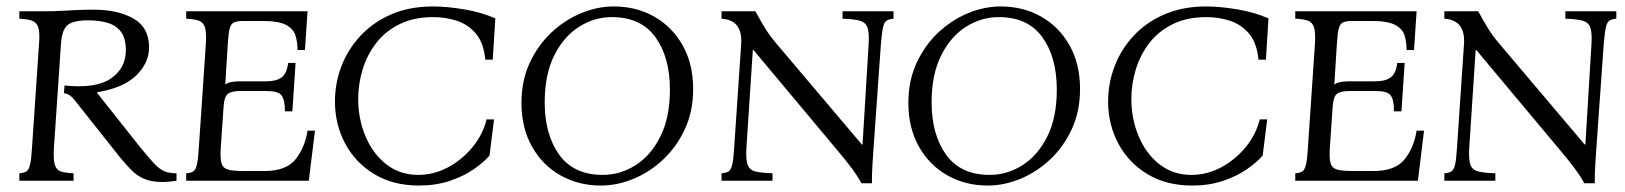

<svg xmlns="http://www.w3.org/2000/svg" viewBox="-20 -560 5037 595"><path d="M483 4Q448 4 425 -6.5Q402 -17 385.5 -34.5Q369 -52 353 -71L215 -245Q205 -258 197 -264Q189 -270 178 -271L180 -295Q278 -285 324 -317Q370 -349 370 -404Q370 -442 354.5 -462Q339 -482 312.5 -489.5Q286 -497 254 -497Q207 -497 189.5 -482.5Q172 -468 169 -425L147 -100Q145 -65 150 -49Q155 -33 169 -28.5Q183 -24 208 -23V0H40V-23Q54 -24 61.5 -28.5Q69 -33 73 -49Q77 -65 79 -100L101 -425Q104 -460 98.5 -475.5Q93 -491 79 -496Q65 -501 40 -502V-525H111Q148 -525 173 -526.5Q198 -528 220.5 -529Q243 -530 271 -530Q345 -530 393.5 -502.5Q442 -475 442 -413Q442 -366 403 -327Q364 -288 281 -274V-272L415 -103Q442 -70 458 -53Q474 -36 489 -29.5Q504 -23 527 -23V0Q515 2 504 3Q493 4 483 4Z M557 0V-23Q571 -24 578.5 -28.5Q586 -33 590 -49Q594 -65 596 -100L618 -425Q620 -460 615 -475.5Q610 -491 596 -496Q582 -501 557 -502V-525H933L925 -405H902Q902 -430 895.5 -450.5Q889 -471 866 -483Q843 -495 795 -495H735Q716 -495 706 -491Q696 -487 692 -472.5Q688 -458 686 -425L678 -298Q686 -304 698 -306Q710 -308 725 -308H806Q836 -308 852.5 -320Q869 -332 873 -365H896L886 -215H863Q863 -251 852.5 -264.5Q842 -278 806 -278H725Q697 -278 686 -269Q675 -260 673 -231L664 -100Q662 -67 667 -52.5Q672 -38 688.5 -34Q705 -30 735 -30H799Q867 -30 896 -66.5Q925 -103 933 -155H956L937 0Z M1278 15Q1199 15 1140.5 -20Q1082 -55 1050 -114.5Q1018 -174 1018 -246Q1018 -302 1038 -354.5Q1058 -407 1097 -449Q1136 -491 1192.5 -515.5Q1249 -540 1322 -540Q1365 -540 1418.5 -531Q1472 -522 1515 -503L1507 -375H1484Q1479 -427 1455 -455.5Q1431 -484 1396 -495.5Q1361 -507 1323 -507Q1263 -507 1219 -485.5Q1175 -464 1146.5 -427.5Q1118 -391 1104 -345.5Q1090 -300 1090 -253Q1090 -192 1112.5 -138Q1135 -84 1177 -51Q1219 -18 1276 -18Q1324 -18 1367.5 -41Q1411 -64 1443.5 -103Q1476 -142 1488 -190H1511L1497 -78Q1479 -57 1448 -35.5Q1417 -14 1374 0.5Q1331 15 1278 15Z M1842 15Q1773 15 1717 -16.5Q1661 -48 1628.5 -106Q1596 -164 1596 -241Q1596 -310 1621.5 -365Q1647 -420 1688.5 -459Q1730 -498 1780.5 -519Q1831 -540 1882 -540Q1952 -540 2007.5 -508.5Q2063 -477 2095.5 -419.5Q2128 -362 2128 -284Q2128 -215 2102.5 -160Q2077 -105 2035.5 -66Q1994 -27 1943.5 -6Q1893 15 1842 15ZM1848 -18Q1902 -18 1949.5 -48Q1997 -78 2026.5 -137Q2056 -196 2056 -282Q2056 -383 2011 -445Q1966 -507 1876 -507Q1822 -507 1774.5 -477Q1727 -447 1697.5 -388Q1668 -329 1668 -243Q1668 -143 1713 -80.5Q1758 -18 1848 -18Z M2650 8Q2639 -12 2621.5 -36Q2604 -60 2571 -99L2315 -405H2313L2293 -100Q2291 -65 2297 -49Q2303 -33 2321.5 -28.5Q2340 -24 2374 -23V0H2216V-23Q2230 -24 2237.5 -28.5Q2245 -33 2249 -49Q2253 -65 2255 -100L2277 -425Q2281 -498 2216 -502V-525H2321Q2335 -499 2349.5 -475Q2364 -451 2386 -425L2651 -112H2653L2672 -425Q2674 -460 2668 -475.5Q2662 -491 2644 -496Q2626 -501 2591 -502V-525H2749V-502Q2735 -501 2727.5 -496Q2720 -491 2716.5 -475.5Q2713 -460 2710 -425L2687 -100Q2685 -72 2683.5 -46.5Q2682 -21 2682 8Z M3041 15Q2972 15 2916 -16.5Q2860 -48 2827.5 -106Q2795 -164 2795 -241Q2795 -310 2820.5 -365Q2846 -420 2887.5 -459Q2929 -498 2979.5 -519Q3030 -540 3081 -540Q3151 -540 3206.5 -508.5Q3262 -477 3294.5 -419.5Q3327 -362 3327 -284Q3327 -215 3301.5 -160Q3276 -105 3234.5 -66Q3193 -27 3142.5 -6Q3092 15 3041 15ZM3047 -18Q3101 -18 3148.5 -48Q3196 -78 3225.5 -137Q3255 -196 3255 -282Q3255 -383 3210 -445Q3165 -507 3075 -507Q3021 -507 2973.5 -477Q2926 -447 2896.5 -388Q2867 -329 2867 -243Q2867 -143 2912 -80.5Q2957 -18 3047 -18Z M3674 15Q3595 15 3536.5 -20Q3478 -55 3446 -114.5Q3414 -174 3414 -246Q3414 -302 3434 -354.5Q3454 -407 3493 -449Q3532 -491 3588.5 -515.5Q3645 -540 3718 -540Q3761 -540 3814.5 -531Q3868 -522 3911 -503L3903 -375H3880Q3875 -427 3851 -455.5Q3827 -484 3792 -495.5Q3757 -507 3719 -507Q3659 -507 3615 -485.5Q3571 -464 3542.5 -427.5Q3514 -391 3500 -345.5Q3486 -300 3486 -253Q3486 -192 3508.5 -138Q3531 -84 3573 -51Q3615 -18 3672 -18Q3720 -18 3763.5 -41Q3807 -64 3839.5 -103Q3872 -142 3884 -190H3907L3893 -78Q3875 -57 3844 -35.5Q3813 -14 3770 0.5Q3727 15 3674 15Z M3994 0V-23Q4008 -24 4015.5 -28.5Q4023 -33 4027 -49Q4031 -65 4033 -100L4055 -425Q4057 -460 4052 -475.5Q4047 -491 4033 -496Q4019 -501 3994 -502V-525H4370L4362 -405H4339Q4339 -430 4332.5 -450.5Q4326 -471 4303 -483Q4280 -495 4232 -495H4172Q4153 -495 4143 -491Q4133 -487 4129 -472.5Q4125 -458 4123 -425L4115 -298Q4123 -304 4135 -306Q4147 -308 4162 -308H4243Q4273 -308 4289.5 -320Q4306 -332 4310 -365H4333L4323 -215H4300Q4300 -251 4289.5 -264.5Q4279 -278 4243 -278H4162Q4134 -278 4123 -269Q4112 -260 4110 -231L4101 -100Q4099 -67 4104 -52.5Q4109 -38 4125.5 -34Q4142 -30 4172 -30H4236Q4304 -30 4333 -66.5Q4362 -103 4370 -155H4393L4374 0Z M4890 8Q4879 -12 4861.5 -36Q4844 -60 4811 -99L4555 -405H4553L4533 -100Q4531 -65 4537 -49Q4543 -33 4561.5 -28.5Q4580 -24 4614 -23V0H4456V-23Q4470 -24 4477.5 -28.5Q4485 -33 4489 -49Q4493 -65 4495 -100L4517 -425Q4521 -498 4456 -502V-525H4561Q4575 -499 4589.5 -475Q4604 -451 4626 -425L4891 -112H4893L4912 -425Q4914 -460 4908 -475.5Q4902 -491 4884 -496Q4866 -501 4831 -502V-525H4989V-502Q4975 -501 4967.5 -496Q4960 -491 4956.5 -475.5Q4953 -460 4950 -425L4927 -100Q4925 -72 4923.5 -46.5Q4922 -21 4922 8Z"/></svg>

Font: Bona Nova SC
Style: Italic
Weight: 400
Italic angle: -4°
Designer: Mateusz Machalski
Foundry: Capitalics
Version: Version 4.001; ttfautohint (v1.8.4.7-5d5b)